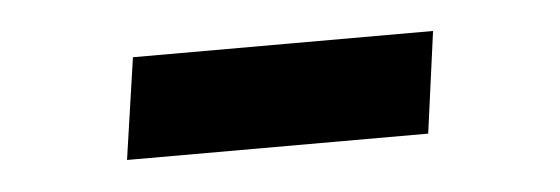

<svg xmlns="http://www.w3.org/2000/svg" viewBox="-25 -360 528 181"><g transform="rotate(-5 239.0 -270.0)"><path d="M90 -222H375L388 -318H104Z"/></g></svg>

Font: Ronzino Medium
Style: Italic
Weight: 500
Italic angle: -7.99998°
Designer: Nunzio Mazzaferro
Foundry: Collletttivo
Version: Version 1.000;Glyphs 3.3 (3337)